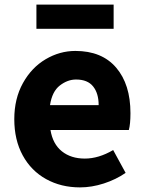

<svg xmlns="http://www.w3.org/2000/svg" viewBox="-20 -799 628 833"><path d="M42 -282Q42 -371 79.5 -438.5Q117 -506 178 -542Q239 -578 307 -578Q422 -578 484 -505.5Q546 -433 546 -308Q546 -261 539 -235H199Q209 -174 248.5 -142.5Q288 -111 348 -111Q408 -111 471 -148L525 -49Q483 -20 430.5 -3Q378 14 327 14Q245 14 180 -22Q115 -58 78.5 -125Q42 -192 42 -282ZM310 -454Q273 -454 239.5 -428Q206 -402 197 -343H408Q408 -394 384 -424Q360 -454 310 -454ZM138 -779H473V-674H138Z"/></svg>

Font: Merged Yaku Han JP ExtraBold
Style: Regular
Weight: 800
Designer: Ryoko NISHIZUKA 西塚涼子 (kana, bopomofo & ideographs); Paul D. Hunt (Latin, Greek & Cyrillic); Sandoll Communications 산돌커뮤니
Foundry: Adobe
Version: Version 2.004